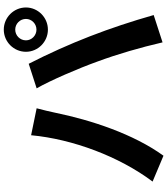

<svg xmlns="http://www.w3.org/2000/svg" viewBox="47 -926 905 1040"><g transform="rotate(-90 500.0 -406.5)"><path d="M739 -719C739 -654 793 -600 859 -600C925 -600 979 -654 979 -719C979 -785 925 -839 859 -839C793 -839 739 -785 739 -719ZM801 -719C801 -751 827 -777 859 -777C891 -777 917 -751 917 -719C917 -688 891 -662 859 -662C827 -662 801 -688 801 -719ZM686 -332C726 -224 762 -100 790 21L938 -27C870 -266 787 -483 674 -704L541 -661C584 -586 649 -435 686 -332ZM36 -33 176 26C294 -137 369 -366 409 -561C414 -585 425 -632 433 -661L287 -691C266 -466 172 -214 36 -33Z"/></g></svg>

Font: Spoqa Han Sans Neo Bold
Style: Bold
Weight: 700
Designer: [Spoqa Han Sans Neo] Dong-huui Kim  Younghwa Kang  Yujin Lee  [Noto Sans] Ryoko NISHIZUKA  (kana & ideographs); Paul D. 
Foundry: Spoqa (http://www.spoqa-han-sans.com)
Version: Version 1.000